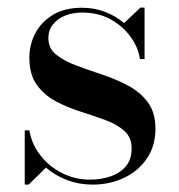

<svg xmlns="http://www.w3.org/2000/svg" viewBox="-20 -490 484 520"><path d="M47 10V-137H59.5Q66 -99 89.8 -68.8Q113.5 -38.5 148.5 -21Q183.5 -3.5 224 -3.5Q253.5 -3.5 279.2 -12.2Q305 -21 320.8 -39.5Q336.5 -58 336.5 -88Q336.5 -118 316.5 -135.8Q296.5 -153.5 265 -165Q233.5 -176.5 198 -187.8Q162.5 -199 131 -215.8Q99.5 -232.5 79.5 -260.5Q59.5 -288.5 59.5 -334Q59.5 -368.5 75.2 -399.2Q91 -430 122.8 -449.5Q154.5 -469 202 -469Q236.5 -469 265.5 -457.5Q294.5 -446 316 -427.5L360.5 -469.5H371.5V-330H359Q354.5 -361.5 333.8 -390.2Q313 -419 279.8 -437.5Q246.5 -456 202.5 -456Q177 -456 156.5 -447.8Q136 -439.5 123.5 -424Q111 -408.5 111 -387Q111 -359 132.2 -342Q153.5 -325 186.2 -312.8Q219 -300.5 256 -288.2Q293 -276 326.2 -258.5Q359.5 -241 380.2 -213.2Q401 -185.5 401 -141.5Q401 -95 378 -61Q355 -27 316.2 -8.5Q277.5 10 230.5 10Q194 10 161.8 -2.2Q129.5 -14.5 104.5 -36L57.5 10Z"/></svg>

Font: Bodoni Moda 18pt Medium
Style: Regular
Weight: 500
Designer: Owen Earl
Foundry: indestructible type
Version: Version 2.004